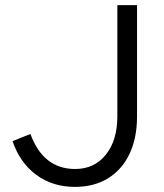

<svg xmlns="http://www.w3.org/2000/svg" viewBox="-20 -720 640 751"><path d="M273 11Q186 11 122 -36Q58 -83 29 -168L99 -196Q149 -59 274 -59Q349 -59 394 -115Q439 -171 439 -265V-700H516V-264Q516 -180 486.5 -118Q457 -56 402.5 -22.5Q348 11 273 11Z"/></svg>

Font: Red Hat Mono
Style: Regular
Weight: 400
Designer: Pentagram, MCKL
Foundry: Pentagram, MCKL
Version: Version 1.023